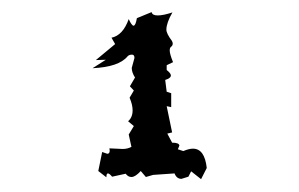

<svg xmlns="http://www.w3.org/2000/svg" viewBox="-20 -609 484 311"><path d="M305.7 -318.8 289.6 -331.5 285.2 -322.8 273.9 -319.3Q266.1 -319.3 262.7 -328.1L228 -325.7L216.3 -322.3L208 -332Q199.2 -322.3 192.9 -322.3Q187.5 -322.3 183.6 -327.6L161.6 -322.8Q157.2 -328.1 154.8 -328.1Q152.3 -328.1 152.3 -321.8L139.2 -332L145.5 -362.8L153.8 -359.9Q157.7 -359.9 157.7 -365.2L157.2 -368.7L178.7 -367.7Q186.5 -367.7 192.9 -371.1L188.5 -391.1L196.8 -404.8L187.5 -412.6Q194.8 -418.9 194.8 -430.2Q194.8 -439.5 189.9 -450.7L196.8 -462.4L190.4 -469.2L198.7 -483.4Q193.4 -491.7 193.4 -499L197.8 -515.1Q197.8 -520.5 193.8 -520.5Q189 -520.5 186.5 -517.6Q172.4 -500.5 129.9 -498.5L151.4 -512.2L135.3 -511.7L166.5 -537.6L160.6 -547.9Q179.2 -551.8 188.5 -578.1Q193.4 -567.4 196.3 -567.4Q199.7 -567.4 201.7 -579.6L225.6 -589.4Q226.6 -584 235.4 -584Q244.6 -584 259.3 -588.9Q249.5 -571.8 249.5 -561Q249.5 -554.7 258.3 -543Q259.8 -540.5 259.8 -538.6Q259.8 -535.2 257.3 -533.4Q254.9 -531.7 254.9 -527.3Q254.9 -521.5 260.3 -508.3L250 -503.4V-495.6Q256.8 -490.2 256.8 -486.8Q256.8 -482.4 247.6 -479.5L250 -460.4L257.3 -458V-435.5L250 -437L258.8 -394.5L251 -392.6L258.8 -377.9Q270.5 -377.9 270.5 -373L268.1 -367.2L276.9 -364.3Q286.1 -368.2 292.5 -368.2Q311.5 -368.2 314.9 -336.9Z"/></svg>

Font: Truetypewriter PolyglOTT
Style: Regular
Weight: 400
Designer: Sergey Beatoff a.k.a. Sam_T
Version: Version 3.76